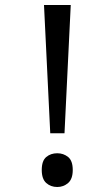

<svg xmlns="http://www.w3.org/2000/svg" viewBox="-20 -734 423 768"><path d="M181 -201 156 -714H263L238 -201ZM147 -54Q147 -91 165 -106Q183 -121 209 -121Q234 -121 252.5 -106Q271 -91 271 -54Q271 -18 252.5 -2Q234 14 209 14Q183 14 165 -2Q147 -18 147 -54Z"/></svg>

Font: hexutamil05
Style: Book
Weight: 400
Designer: Jelle Bosma - Monotype Design Team
Foundry: Monotype Imaging Inc.
Version: Version 2.003